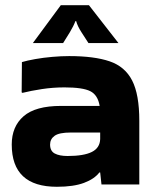

<svg xmlns="http://www.w3.org/2000/svg" viewBox="-20 -716 599 736"><path d="M245 -501Q341 -501 400 -481Q459 -461 486.5 -407.5Q514 -354 514 -253V-9H369L364 -55H361Q342 -30 302 -15Q262 0 198 0Q25 0 25 -162Q25 -231 70.5 -270.5Q116 -310 214 -310H362Q355 -352 326 -366.5Q297 -381 227 -381Q183 -381 140.5 -374.5Q98 -368 66 -360L63 -362L64 -478Q84 -484 115 -489.5Q146 -495 180.5 -498Q215 -501 245 -501ZM239 -118Q301 -118 332 -133.5Q363 -149 364 -183V-208H251Q207 -208 189.5 -195.5Q172 -183 172 -162Q172 -137 190 -127.5Q208 -118 239 -118ZM434 -551H319Q308 -568 292.5 -592Q277 -616 272 -635H269Q262 -616 247.5 -592Q233 -568 222 -551H106L213 -696H321Z"/></svg>

Font: Bakbak One
Style: Regular
Weight: 400
Designer: Saumya Kishore and Sanchit Sawaria
Foundry: A Good Feeling
Version: Version 1.003; ttfautohint (v1.8.3)